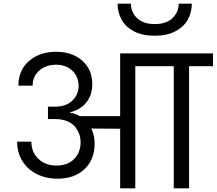

<svg xmlns="http://www.w3.org/2000/svg" viewBox="-20 -1033 1188 1053"><path d="M1148 -670H1017V0H933V-670H722V0H639V-327L481 -328Q499 -289 499 -246Q499 -158 443.5 -105.5Q388 -53 296 -53Q232 -53 181.5 -78.5Q131 -104 102.5 -150Q74 -196 74 -256H152Q152 -199 190.5 -162Q229 -125 290 -125Q350 -125 386 -160.5Q422 -196 422 -253Q422 -296 399 -328H396L395 -334Q358 -380 282 -380H243V-448H282Q343 -448 377 -481.5Q411 -515 411 -560Q411 -614 376 -646Q341 -678 288 -678Q233 -678 196 -646.5Q159 -615 159 -563H81Q81 -648 139 -698.5Q197 -749 288 -749Q376 -749 431 -700.5Q486 -652 486 -571Q486 -513 454.5 -472.5Q423 -432 364 -417V-415Q392 -411 418 -396H639V-740H1148ZM829 -837Q761 -837 715 -861Q669 -885 647 -925Q625 -965 625 -1013H698Q698 -967 731.5 -934Q765 -901 829 -901Q893 -901 926.5 -934Q960 -967 960 -1013H1032Q1032 -965 1010 -925.5Q988 -886 942 -861.5Q896 -837 829 -837Z"/></svg>

Font: Poppins A&M
Style: Regular-A&M
Weight: 400
Designer: Ninad Kale (Devanagari), Jonny Pinhorn (Latin)
Foundry: Indian Type Foundry
Version: 4.004